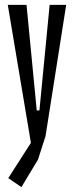

<svg xmlns="http://www.w3.org/2000/svg" viewBox="-20 -601 304 789"><path d="M14 131 107 -14 12 -581H89L131 -147H142L184 -581H252L167 -41L136 55L68 168Z"/></svg>

Font: Bahianita
Style: Regular
Weight: 400
Designer: Pablo Cosgaya & Dani Raskovsky
Foundry: Pablo Cosgaya & Dani Raskovsky
Version: Version 1.008